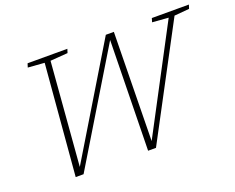

<svg xmlns="http://www.w3.org/2000/svg" viewBox="-113 -904 1349 1100"><g transform="rotate(-20 562.0 -353.5)"><path d="M989.5 -676 891 -683.5 898 -707H1124L1116.5 -683.5L1025 -675.5L666 0H618L630.5 -670.5L224.5 0H176.5L233.5 -676L133 -683.5L140.5 -707H383L375.5 -683.5L269 -675.5L218.5 -46.5L617.5 -707H666.5L656 -45Z"/></g></svg>

Font: Newsreader Caption ExtraLight
Style: Italic
Weight: 275
Italic angle: -17°
Designer: Hugues Gentile
Foundry: Production Type
Version: Version 1.001